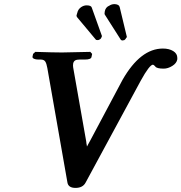

<svg xmlns="http://www.w3.org/2000/svg" viewBox="-20 -897 878 929"><path d="M373 -862.8Q385.7 -871.1 398.9 -871.1Q420.4 -871.1 423.8 -860.8L473.1 -723.1Q473.6 -722.7 473.1 -721.4Q472.7 -720.2 471.9 -718.8Q471.2 -717.3 471.2 -716.8Q469.2 -710 463.9 -707Q458 -703.1 454.1 -703.1H452.1Q444.8 -703.1 443.8 -705.1L352.1 -814.9Q350.1 -818.8 350.1 -820.8Q350.1 -823.7 352.1 -829.1Q354 -834.5 354 -835Q357.4 -852.1 373 -862.8ZM509.8 -870.1Q520.5 -877 533.2 -877H536.1Q556.2 -875.5 559.1 -862.8L594.2 -716.8Q594.2 -716.3 593.3 -715.8L591.3 -714.8Q590.3 -714.4 589.8 -713.9Q589.8 -709 582 -703.1Q576.2 -701.2 573.2 -701.2Q567.9 -701.2 564.9 -704.1L487.8 -825.2Q484.4 -829.1 486.8 -840.8Q490.2 -862.3 509.8 -870.1ZM573.2 -511.2Q659.7 -662.1 768.1 -662.1Q798.3 -662.1 818.1 -649.9Q837.9 -637.7 837.9 -617.2V-609.9Q834.5 -590.8 813.5 -577.9Q792.5 -564.9 772 -564.9Q738.8 -564.9 731 -575.2H731.9Q723.1 -584 720.2 -584Q703.6 -584 661.1 -506.8L394 -13.2Q380.4 12.2 345.2 12.2Q310.5 12.2 306.2 -14.2L209 -567.9Q205.1 -590.3 198.7 -599.6Q192.4 -608.9 176.8 -608.9H165Q152.8 -608.9 144.8 -612.5Q136.7 -616.2 137.2 -622.1L140.1 -636.2L150.9 -646Q240.7 -643.1 279.8 -643.1L417 -646L425.8 -636.2L422.9 -622.1Q421.4 -608.9 391.1 -608.9H365.2Q350.6 -608.9 343.5 -604.5Q336.4 -600.1 334 -589.8Q332.5 -579.1 334 -570.8L396 -219.2Q397 -213.4 397.5 -210.2Q397.9 -207 397.9 -206.1V-205.1Q397.9 -204.1 398.2 -202.9Q398.4 -201.7 399.2 -198.2Q399.9 -194.8 400.9 -188Q402.3 -190.4 407.7 -200.9Q413.1 -211.4 416 -215.8Z"/></svg>

Font: Linux Libertine G
Style: Bold Italic
Weight: 700
Italic angle: -11.5°
Designer: Philipp H. Poll
Foundry: Philipp H. Poll
Version: Version 4.1.0